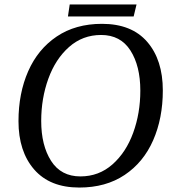

<svg xmlns="http://www.w3.org/2000/svg" viewBox="-20 -827 790 862"><path d="M63 -283Q63 -408 106.5 -507Q150 -606 234.5 -663Q319 -720 438 -720Q571 -720 641 -639Q711 -558 711 -421Q711 -296 667.5 -197Q624 -98 539.5 -41.5Q455 15 336 15Q204 15 133.5 -66Q63 -147 63 -283ZM610 -420Q610 -531 565.5 -600.5Q521 -670 434 -670Q351 -670 290 -616Q229 -562 197 -473.5Q165 -385 165 -284Q165 -174 209.5 -104.5Q254 -35 341 -35Q424 -35 485 -89Q546 -143 578 -231Q610 -319 610 -420ZM293 -807H593L580 -753H285Z"/></svg>

Font: Andada Pro
Style: Italic
Weight: 400
Italic angle: -7°
Designer: Carolina Giovagnoli
Foundry: Huerta Tipografica
Version: Version 3.005; ttfautohint (v1.8.4)